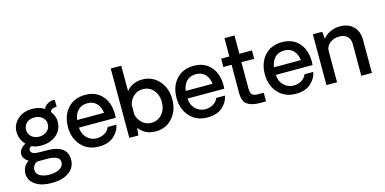

<svg xmlns="http://www.w3.org/2000/svg" viewBox="-88 -1256 4024 2007"><g transform="rotate(-15 1924.0 -253.0)"><path d="M274.9 245.1Q168 247.1 100.6 205.1Q33.2 163.1 26.9 95.2Q22.9 56.2 40.5 17.1Q58.1 -22 96.2 -42Q73.2 -53.2 55.2 -76.2Q37.1 -99.1 37.1 -127Q37.1 -184.1 107.9 -224.1Q82 -248 65.9 -286.6Q49.8 -325.2 49.8 -366.2Q49.8 -445.3 111.3 -500.7Q172.9 -556.2 268.1 -556.2Q347.2 -556.2 400.9 -520Q412.1 -554.2 450.4 -573.5Q488.8 -592.8 522.9 -586.9V-509.8Q500 -513.7 479.5 -504.9Q459 -496.1 451.2 -475.1Q494.1 -418 494.1 -360.8Q494.1 -272.9 431.2 -218Q368.2 -163.1 271 -161.1Q199.2 -160.2 163.1 -183.1Q146 -176.3 137.9 -163.1Q129.9 -149.9 133.8 -137.2Q146 -99.1 216.8 -99.1L326.2 -97.2Q411.1 -96.2 464.1 -63Q517.1 -29.8 524.9 36.1Q536.1 128.9 468 186.5Q399.9 244.1 274.9 245.1ZM387.2 -361.8Q387.2 -406.7 353 -435.3Q318.8 -463.9 267.8 -463.9Q216.8 -463.9 184.3 -434.8Q151.9 -405.8 151.9 -360.8Q151.9 -314.9 184.8 -285.9Q217.8 -256.8 268.1 -256.8Q319.8 -256.8 353.5 -286.4Q387.2 -315.9 387.2 -361.8ZM421.9 50.8Q415 -11.2 282.2 -11.2H184.1Q157.2 -4.4 142.1 18.3Q127 41 127 67.9Q127 108.9 167 131.8Q207 154.8 267.1 154.8Q344.2 154.8 386 125.7Q427.7 96.7 421.9 50.8Z M1091.8 -276.9Q1091.8 -252.9 1089.8 -240.2H691.9Q695.8 -168.5 739.7 -126.7Q783.7 -85 841.8 -84Q892.6 -84 930.2 -106.4Q967.8 -128.9 983.9 -168.9H1077.6Q1066.4 -100.1 1007.1 -47.1Q947.8 5.9 842.8 4.9Q725.6 4.9 654.1 -74.5Q582.5 -153.8 582.5 -274.9Q582.5 -397.9 652.1 -476.1Q721.7 -554.2 842.8 -554.2Q958 -554.2 1024.9 -478.5Q1091.8 -402.8 1091.8 -276.9ZM841.8 -463.9Q778.8 -463.9 741.2 -426Q703.6 -388.2 693.8 -321.8H984.9Q977.1 -387.7 940.4 -425.8Q903.8 -463.9 841.8 -463.9Z M1458.5 -555.2Q1569.3 -555.2 1640.4 -475.1Q1711.4 -395 1711.4 -273.9Q1711.4 -153.8 1641.1 -74Q1570.8 5.9 1459.5 5.9Q1345.7 5.9 1279.8 -80.1L1270.5 0L1172.9 -1V-751H1286.6V-476.1Q1349.6 -555.2 1458.5 -555.2ZM1438.5 -92.8Q1509.3 -92.8 1554 -144.8Q1598.6 -196.8 1598.6 -273.9Q1598.6 -352.1 1554.2 -404.1Q1509.8 -456.1 1438.5 -456.1Q1382.3 -456.1 1341.6 -420.4Q1300.8 -384.8 1286.6 -328.1V-221.2Q1300.8 -164.1 1341.6 -128.4Q1382.3 -92.8 1438.5 -92.8Z M2266.6 -276.9Q2266.6 -252.9 2264.6 -240.2H1866.7Q1870.6 -168.5 1914.6 -126.7Q1958.5 -85 2016.6 -84Q2067.4 -84 2105 -106.4Q2142.6 -128.9 2158.7 -168.9H2252.4Q2241.2 -100.1 2181.9 -47.1Q2122.6 5.9 2017.6 4.9Q1900.4 4.9 1828.9 -74.5Q1757.3 -153.8 1757.3 -274.9Q1757.3 -397.9 1826.9 -476.1Q1896.5 -554.2 2017.6 -554.2Q2132.8 -554.2 2199.7 -478.5Q2266.6 -402.8 2266.6 -276.9ZM2016.6 -463.9Q1953.6 -463.9 1916 -426Q1878.4 -388.2 1868.7 -321.8H2159.7Q2151.9 -387.7 2115.2 -425.8Q2078.6 -463.9 2016.6 -463.9Z M2588.4 1Q2498.5 1 2450.4 -32Q2402.3 -64.9 2402.3 -162.1L2403.3 -461.9H2314.5V-551.8H2403.3V-750H2511.7V-551.8H2647.5V-460.9L2509.3 -461.9V-171.9Q2509.3 -130.9 2526.9 -111.8Q2544.4 -92.8 2588.4 -92.8H2652.3V1Z M3222.2 -276.9Q3222.2 -252.9 3220.2 -240.2H2822.3Q2826.2 -168.5 2870.1 -126.7Q2914.1 -85 2972.2 -84Q3022.9 -84 3060.5 -106.4Q3098.1 -128.9 3114.3 -168.9H3208Q3196.8 -100.1 3137.5 -47.1Q3078.1 5.9 2973.1 4.9Q2856 4.9 2784.4 -74.5Q2712.9 -153.8 2712.9 -274.9Q2712.9 -397.9 2782.5 -476.1Q2852.1 -554.2 2973.1 -554.2Q3088.4 -554.2 3155.3 -478.5Q3222.2 -402.8 3222.2 -276.9ZM2972.2 -463.9Q2909.2 -463.9 2871.6 -426Q2834 -388.2 2824.2 -321.8H3115.2Q3107.4 -387.7 3070.8 -425.8Q3034.2 -463.9 2972.2 -463.9Z M3598.1 -557.1Q3689.9 -557.1 3743.9 -503.7Q3797.9 -450.2 3797.9 -356V0H3683.1V-342.8Q3683.1 -396 3652.1 -426Q3621.1 -456.1 3565.9 -456.1Q3506.8 -456.1 3463.9 -422.6Q3420.9 -389.2 3420.9 -336.9V0H3306.2V-549.8H3407.2L3416 -473.1Q3445.8 -512.2 3495.4 -534.7Q3544.9 -557.1 3598.1 -557.1Z"/></g></svg>

Font: Oakes Grotesk
Style: Medium
Weight: 500
Designer: Samuel Oakes
Foundry: Samuel Oakes
Version: Version 1.0 | wf-rip DC20170320